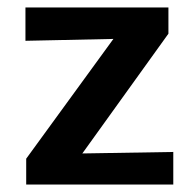

<svg xmlns="http://www.w3.org/2000/svg" viewBox="-20 -493 520 513"><path d="M443 -87V0H50V-69L283 -389L48 -384V-473H430V-403L200 -83Z"/></svg>

Font: Ysabeau SC
Style: Bold
Weight: 700
Designer: Christian Thalmann (Catharsis Fonts)
Version: Version 0.003